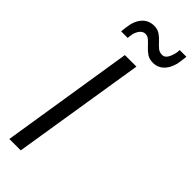

<svg xmlns="http://www.w3.org/2000/svg" viewBox="-298 -932 953 953"><g transform="rotate(45 179.0 -455.0)"><path d="M25 0 136 -700H217L105 0ZM40 -770Q40 -777 40.5 -779.5Q41 -782 43 -799Q48 -849 72.5 -877.5Q97 -906 137 -906Q160 -906 177 -894.5Q194 -883 207 -868.5Q220 -854 233.5 -842.5Q247 -831 265 -831Q286 -831 297 -854Q308 -877 310 -897Q311 -906 311 -910H358Q357 -901 355 -885Q350 -832 325 -801.5Q300 -771 261 -771Q236 -771 219 -782.5Q202 -794 188.5 -809Q175 -824 162 -835.5Q149 -847 134 -847Q115 -847 102 -828Q89 -809 87 -783Q86 -771 86 -771.5Q86 -772 86 -770Z"/></g></svg>

Font: Georama
Style: Italic
Weight: 400
Italic angle: -9°
Designer: Jean-Baptiste Levee
Foundry: Production Type
Version: Version 1.000